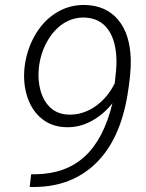

<svg xmlns="http://www.w3.org/2000/svg" viewBox="-20 -741 582 767"><path d="M429.2 -328.6Q392.1 -282.2 343.8 -256.6Q295.4 -231 244.1 -232.9Q188.5 -233.9 148.4 -265.6Q108.4 -297.4 90.1 -350.8Q71.8 -404.3 77.6 -467.8Q85 -538.6 118.4 -597.9Q151.9 -657.2 204.1 -689.7Q256.3 -722.2 319.3 -721.2Q403.3 -719.2 451.4 -662.6Q499.5 -606 502.4 -503.9Q503.9 -449.2 488.8 -358.9Q459 -183.1 364 -89.8Q269 3.4 122.6 5.9H98.6L104.5 -44.9H124Q244.1 -46.9 319.6 -116.9Q395 -187 429.2 -328.6ZM253.9 -283.2Q309.6 -281.2 359.4 -315.2Q409.2 -349.1 438.5 -408.7Q445.3 -468.3 445.3 -492.2Q445.3 -575.7 412.4 -622.3Q379.4 -668.9 317.4 -670.9Q270 -671.9 231.2 -645.8Q192.4 -619.6 166.7 -572.3Q141.1 -524.9 135.3 -470.2Q129.9 -420.9 142.3 -377.7Q154.8 -334.5 183.3 -309.3Q211.9 -284.2 253.9 -283.2Z"/></svg>

Font: Roboto Light
Style: Italic
Weight: 300
Italic angle: -12°
Designer: Google
Version: Version 2.134; 2016; ttfautohint (v1.6)